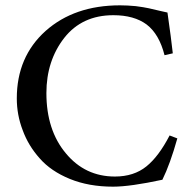

<svg xmlns="http://www.w3.org/2000/svg" viewBox="-20 -685 707 720"><path d="M616 -177 645 -166Q618 -70 589 -11Q468 15 404 15Q313 15 242 -14Q171 -43 129 -91Q86 -139 65 -197Q43 -254 43 -316Q43 -472 151 -569Q259 -665 430 -665Q458 -665 489 -662Q520 -658 538 -654Q556 -650 581 -644Q606 -638 608 -638Q622 -540 628 -485L597 -478Q577 -557 530 -593Q483 -628 405 -628Q288 -628 221 -543Q154 -457 154 -336Q154 -197 227 -110Q299 -23 411 -23Q482 -23 529 -61Q575 -98 616 -177Z"/></svg>

Font: Shafarik
Style: Regular
Weight: 400
Version: Version 1.001; ttfautohint (v1.8.4.7-5d5b)